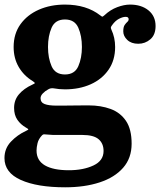

<svg xmlns="http://www.w3.org/2000/svg" viewBox="-22 -555 700 838"><path d="M37.5 -350Q37.5 -407.5 67.2 -449Q97 -490.5 147.8 -512.8Q198.5 -535 261.5 -535Q355.5 -535 416 -487.5Q423 -482 425 -482.2Q427 -482.5 434 -488.5Q459.5 -512.5 489.8 -523.8Q520 -535 545.5 -535Q595 -535 626 -509.8Q657 -484.5 657 -441.5Q657 -403 634.2 -383.5Q611.5 -364 581.5 -364Q551 -364 533.5 -380.8Q516 -397.5 516 -418Q516 -437 522 -445.8Q528 -454.5 533.8 -459.5Q539.5 -464.5 539.5 -471Q539.5 -481.5 526.5 -481.5Q514 -481.5 497.5 -473Q481 -464.5 467.5 -445.5Q463 -439.5 462 -436.2Q461 -433 464 -426Q480.5 -391 480.5 -350Q480.5 -292.5 452 -251Q423.5 -209.5 374 -187.2Q324.5 -165 261.5 -165Q248.5 -165 236.2 -166.2Q224 -167.5 212 -169.5Q199 -171.5 188.5 -165Q174.5 -157.5 164.8 -147.2Q155 -137 155 -126.5Q155 -107.5 173 -100.8Q191 -94 224.5 -94Q237 -94 265.5 -94.2Q294 -94.5 322.8 -94.8Q351.5 -95 365.5 -95Q418 -95 460.5 -79.5Q503 -64 527.8 -27.5Q552.5 9 552.5 72Q552.5 135 515.5 177.2Q478.5 219.5 413 241Q347.5 262.5 262.5 262.5Q140.5 262.5 69 230.5Q-2.5 198.5 -2.5 135Q-2.5 93 25.8 63.2Q54 33.5 92 16Q102.5 11.5 101.5 9.2Q100.5 7 91.5 2Q68 -11.5 53.8 -32.2Q39.5 -53 39.5 -84Q39.5 -118.5 60.8 -143.5Q82 -168.5 119 -185.5Q131 -190.5 130 -193Q129 -195.5 120 -201.5Q81.5 -225 59.5 -263Q37.5 -301 37.5 -350ZM187.5 -350Q187.5 -302 203.2 -266Q219 -230 261.5 -230Q304 -230 319.8 -266Q335.5 -302 335.5 -350Q335.5 -398 319.8 -434Q304 -470 261.5 -470Q219 -470 203.2 -434Q187.5 -398 187.5 -350ZM430 104Q430 71 408.2 52.5Q386.5 34 337.5 34H233.5Q220 34 206.8 33.8Q193.5 33.5 181 32Q174 31 169.8 31.2Q165.5 31.5 161.5 35.5Q146 52 141.8 70Q137.5 88 137.5 102Q137.5 145.5 174 166.8Q210.5 188 278.5 188Q341.5 188 385.8 167.2Q430 146.5 430 104Z"/></svg>

Font: Besley
Style: Bold
Weight: 700
Designer: Owen Earl
Foundry: indestructible type*
Version: Version 2.001; ttfautohint (v1.8.3)